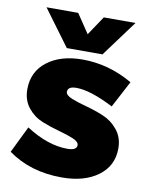

<svg xmlns="http://www.w3.org/2000/svg" viewBox="-86 -829 708 901"><g transform="rotate(10 267.5 -378.0)"><path d="M62 -765H213L274 -674L335 -765H486L359 -593H189ZM272 -553Q397 -553 511 -487L444 -360Q333 -417 266 -417Q225 -417 225 -391Q225 -375 254.5 -363Q284 -351 325.5 -340Q367 -329 408.5 -312Q450 -295 479.5 -259Q509 -223 509 -171Q509 -88 443.5 -39.5Q378 9 270 9Q121 9 14 -68L76 -195Q180 -128 273 -128Q318 -128 318 -153Q318 -169 289.5 -181Q261 -193 220 -204Q179 -215 138 -231.5Q97 -248 68.5 -283.5Q40 -319 40 -371Q40 -455 104 -504Q168 -553 272 -553Z"/></g></svg>

Font: Montserrat Extra Bold
Style: Regular
Weight: 800
Designer: Julieta Ulanovsky
Foundry: Julieta Ulanovsky
Version: Version 3.001;PS 003.001;hotconv 1.0.70;makeotf.lib2.5.58329